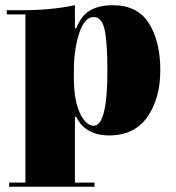

<svg xmlns="http://www.w3.org/2000/svg" viewBox="-20 -508 672 733"><path d="M271 -62H266V189H341V205H15V189H77V-453H6V-469H66Q175 -469 266 -488V-400H271Q290 -448 323.5 -468Q357 -488 411 -488Q505 -488 548.5 -419Q592 -350 592 -240Q592 -132 542.5 -61.5Q493 9 397 9Q306 9 271 -62ZM262 -240V-213Q262 -125 285 -76.5Q308 -28 338 -28Q390 -28 390 -240Q390 -346 379.5 -394.5Q369 -443 338 -443Q302 -443 282 -380Q262 -317 262 -240Z"/></svg>

Font: Elsie Swash Caps Black
Style: Regular
Weight: 900
Designer: Alejandro Inler
Foundry: Alejandro Inler
Version: 1.001